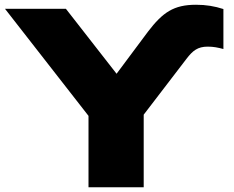

<svg xmlns="http://www.w3.org/2000/svg" viewBox="-20 -787 983 807"><path d="M584 0V-305L764 -540C790 -574 811 -591 853 -591C878 -591 896 -587 919 -581V-749C882 -761 846 -767 804 -767C710 -767 664 -735 602 -654L470 -477L257 -750H1L352 -300V0Z"/></svg>

Font: Bounded ExtBd
Style: Regular
Weight: 800
Designer: Vlad Churkin
Version: Version 3.0